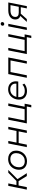

<svg xmlns="http://www.w3.org/2000/svg" viewBox="2252 -3034 909 5452"><g transform="rotate(-90 2706.0 -307.5)"><path d="M434 0 289 -234H166L119 0H48L154 -526H225L178 -295H295L528 -526H608L346 -266L515 0Z M851 5Q778 5 724.5 -22.5Q671 -50 641.5 -100Q612 -150 612 -218Q612 -307 651 -378Q690 -449 758.5 -489.5Q827 -530 916 -530Q989 -530 1042.5 -503Q1096 -476 1125.5 -426Q1155 -376 1155 -308Q1155 -218 1116 -147.5Q1077 -77 1008.5 -36Q940 5 851 5ZM856 -58Q922 -58 973.5 -89.5Q1025 -121 1054.5 -177Q1084 -233 1084 -304Q1084 -382 1038.5 -425Q993 -468 911 -468Q845 -468 793.5 -436Q742 -404 712.5 -348.5Q683 -293 683 -221Q683 -144 728.5 -101Q774 -58 856 -58Z M1254 0 1359 -526H1430L1384 -293H1714L1761 -526H1832L1727 0H1656L1702 -232H1372L1325 0Z M1928 0 2033 -526H2104L2012 -62H2332L2425 -526H2496L2403 -62H2488L2450 127H2383L2409 0H2391Z M2849 5Q2735 5 2669.5 -55Q2604 -115 2604 -219Q2604 -308 2642 -378.5Q2680 -449 2745.5 -489.5Q2811 -530 2895 -530Q3000 -530 3062 -471Q3124 -412 3124 -307Q3124 -275 3117 -243H2674Q2674 -233 2674 -222Q2674 -143 2719 -100.5Q2764 -58 2855 -58Q2908 -58 2953 -75.5Q2998 -93 3027 -124L3059 -73Q3022 -36 2966.5 -15.5Q2911 5 2849 5ZM2682 -296H3057Q3064 -380 3017.5 -425Q2971 -470 2893 -470Q2813 -470 2757 -422.5Q2701 -375 2682 -296Z M3224 0 3329 -526H3801L3696 0H3625L3717 -463H3387L3295 0Z M3897 0 4002 -526H4073L3981 -62H4301L4394 -526H4465L4372 -62H4457L4419 127H4352L4378 0H4360Z M4581 0 4685 -526H4756L4652 0ZM4751 -641Q4729 -641 4715.5 -655Q4702 -669 4702 -688Q4702 -710 4717.5 -726Q4733 -742 4757 -742Q4779 -742 4792.5 -728.5Q4806 -715 4806 -697Q4806 -673 4790.5 -657Q4775 -641 4751 -641Z M5194 0 5228 -172H5067Q5055 -172 5044 -172L4891 0H4810L4979 -184Q4879 -218 4879 -325Q4879 -419 4949 -472.5Q5019 -526 5140 -526H5363L5259 0ZM5240 -229 5287 -464H5135Q5048 -464 5000 -428Q4952 -392 4952 -326Q4952 -229 5078 -229Z"/></g></svg>

Font: Montserrat
Style: Italic
Weight: 400
Italic angle: -11.3°
Designer: Julieta Ulanovsky
Foundry: Julieta Ulanovsky
Version: Version 9.000; ttfautohint (v1.8.4.7-5d5b)